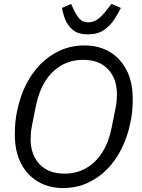

<svg xmlns="http://www.w3.org/2000/svg" viewBox="-20 -940 719 972"><path d="M298 12Q229 12 174 -19.5Q119 -51 87 -111.5Q55 -172 55 -260Q55 -292 58 -323Q61 -354 68 -384Q82 -452 111.5 -511Q141 -570 184.5 -614.5Q228 -659 284.5 -684.5Q341 -710 409 -710Q479 -710 533.5 -678.5Q588 -647 620 -586.5Q652 -526 652 -438Q652 -407 649 -375.5Q646 -344 639 -314Q625 -247 595.5 -187.5Q566 -128 522.5 -83.5Q479 -39 422.5 -13.5Q366 12 298 12ZM306 -61Q368 -61 416.5 -89Q465 -117 498 -169Q531 -221 545 -293L565 -393Q569 -412 570.5 -429.5Q572 -447 572 -462Q572 -542 527 -589.5Q482 -637 401 -637Q340 -637 291 -609Q242 -581 209.5 -529.5Q177 -478 162 -405L142 -305Q138 -286 136.5 -268.5Q135 -251 135 -236Q135 -157 180 -109Q225 -61 306 -61ZM425 -766Q376 -766 349 -788.5Q322 -811 310 -842Q298 -873 294 -900L340 -920L350 -898Q366 -864 382 -845.5Q398 -827 427 -827Q454 -827 476 -843.5Q498 -860 527 -898L544 -920L592 -900Q579 -873 558.5 -841.5Q538 -810 506 -788Q474 -766 425 -766Z"/></svg>

Font: IBM Plex Sans
Style: Italic
Weight: 400
Italic angle: -11.31°
Designer: Mike Abbink, Paul van der Laan, Pieter van Rosmalen
Foundry: Bold Monday
Version: Version 3.201